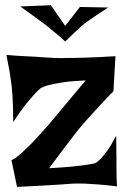

<svg xmlns="http://www.w3.org/2000/svg" viewBox="-20 -778 492 743"><path d="M4.9 -565.4Q49.8 -561.5 84.5 -560.1Q119.1 -558.6 142.6 -556.6Q169.9 -554.7 190.4 -553.7Q211.9 -552.7 245.1 -553.7Q273.4 -553.7 317.9 -555.2Q362.3 -556.6 426.8 -560.5L418.9 -424.8Q390.6 -396.5 368.7 -372.1Q346.7 -347.7 330.1 -330.1Q311.5 -309.6 296.9 -293Q282.2 -275.4 263.7 -251Q247.1 -229.5 223.6 -198.7Q200.2 -168 169.9 -127Q223.6 -129.9 257.8 -133.3Q292 -136.7 311.5 -139.6Q335 -143.6 345.7 -145.5Q355.5 -149.4 368.2 -162.1Q378.9 -172.9 394.5 -194.3Q410.2 -215.8 429.7 -252.9Q429.7 -222.7 430.2 -201.7Q430.7 -180.7 430.7 -167V-140.6V-118.2Q430.7 -107.4 431.2 -91.8Q431.6 -76.2 432.6 -56.6Q394.5 -61.5 363.3 -64Q332 -66.4 309.6 -67.4Q283.2 -68.4 261.7 -67.4Q240.2 -65.4 208 -63.5Q180.7 -61.5 140.6 -59.6Q100.6 -57.6 45.9 -54.7L24.4 -158.2Q42 -166 66.4 -188.5Q90.8 -210.9 113.3 -234.4Q138.7 -261.7 167 -293.9Q194.3 -326.2 220.7 -358.4Q243.2 -385.7 268.1 -415Q293 -444.3 311.5 -466.8Q258.8 -464.8 224.6 -459.5Q190.4 -454.1 170.9 -449.2Q147.5 -443.4 135.7 -435.5Q125 -426.8 109.4 -409.2Q95.7 -394.5 76.2 -369.6Q56.6 -344.7 31.2 -305.7Q31.2 -337.9 30.3 -363.8Q29.3 -389.6 28.3 -407.2Q26.4 -427.7 25.4 -443.4Q23.4 -459 20.5 -477.5Q18.6 -494.1 14.2 -516.1Q9.8 -538.1 4.9 -565.4ZM398.4 -749Q372.1 -731.4 355 -720.2Q337.9 -709 327.1 -701.2Q315.4 -692.4 308.6 -688.5Q302.7 -683.6 292 -673.8Q283.2 -666 268.6 -652.3Q253.9 -638.7 232.4 -617.2Q214.8 -633.8 201.2 -645Q187.5 -656.2 177.7 -664.1Q167 -672.9 159.2 -679.7Q150.4 -685.5 136.7 -696.3Q125 -705.1 106 -718.8Q86.9 -732.4 58.6 -752.9L176.8 -757.8L232.4 -677.7L289.1 -751Z"/></svg>

Font: Irish Grover
Style: Regular
Weight: 400
Designer: Squid
Foundry: Font Diner, Inc DBA Sideshow
Version: Version 1.001